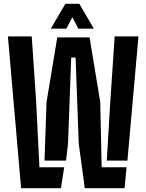

<svg xmlns="http://www.w3.org/2000/svg" viewBox="-20 -992 771 1012"><path d="M426.9 0 395.1 -234.9 378.4 -688.7H355.3L338.6 -234.9L328.1 -145.6H214.6L225.3 -453.6L281.8 -795H452.1L508.4 -453.6L515.7 -110.3H647.2L636.5 0ZM91.2 0 21.7 -800H147.3L170.7 -453.6L187.8 -110.3H318.4L301.1 0ZM542.9 -145.6 561.2 -453.6 584.4 -800H709.8L651.7 -145.6ZM247.8 -840.9 324.6 -972.1H397.9L474.8 -840.9H392.9L361.4 -901.1L329.7 -840.9Z"/></svg>

Font: Big Shoulders Stencil Thin
Style: Regular
Weight: 100
Designer: Patric King
Foundry: XO Type Co
Version: Version 2.001